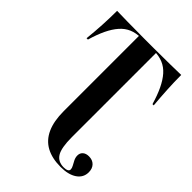

<svg xmlns="http://www.w3.org/2000/svg" viewBox="-220 -677 975 975"><g transform="rotate(45 267.5 -189.0)"><path d="M220.2 -559.7Q184.7 -559.7 156.9 -548Q129 -536.3 107.3 -511.7Q85.5 -487.1 67.7 -450Q50 -412.9 35.5 -362.9H25.8Q31.5 -417.7 34.3 -469.8Q37.1 -521.8 37.1 -571Q68.5 -570.2 115.3 -569.4Q162.1 -568.5 231.5 -568.5H303.2Q373.4 -568.5 419.8 -569.4Q466.1 -570.2 497.6 -571Q497.6 -521.8 500.4 -469.8Q503.2 -417.7 508.1 -362.9H499.2Q484.7 -412.9 466.9 -450Q449.2 -487.1 427.4 -511.7Q405.6 -536.3 377.4 -548Q349.2 -559.7 314.5 -559.7ZM205.6 -201.6V-562.9H328.2V-201.6ZM395.2 192.7Q333.1 192.7 290.7 169.8Q248.4 146.8 227 99.6Q205.6 52.4 205.6 -19.4V-201.6H328.2V45.2Q328.2 121.8 347.2 152.4Q366.1 183.1 407.3 183.1Q422.6 183.1 431.5 178.6Q440.3 174.2 440.3 165.3Q440.3 155.6 433.9 144.4Q427.4 133.1 420.6 119.4Q413.7 105.6 413.7 91.1Q413.7 73.4 425.8 62.9Q437.9 52.4 458.9 52.4Q484.7 52.4 500 68.1Q515.3 83.9 515.3 110.5Q515.3 148.4 483.1 170.6Q450.8 192.7 395.2 192.7Z"/></g></svg>

Font: Playfair 144pt SemiCondensed
Style: Bold
Weight: 700
Width: 4
Designer: Claus Eggers Sørensen
Foundry: Claus Eggers Sørensen
Version: Version 2.203